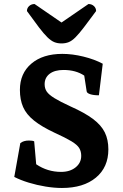

<svg xmlns="http://www.w3.org/2000/svg" viewBox="-20 -923 612 955"><path d="M288 12Q250 12 207 5Q164 -2 123 -14.5Q82 -27 51 -43L81 -211Q97 -224 124 -224Q142 -224 150 -220L160 -106Q216 -68 284 -68Q328 -68 356 -90.5Q384 -113 384 -148Q384 -170 374 -186.5Q364 -203 335 -220.5Q306 -238 251 -263Q187 -293 149 -323.5Q111 -354 95 -390.5Q79 -427 79 -476Q79 -558 136 -606.5Q193 -655 290 -655Q340 -655 395 -641.5Q450 -628 491 -606L472 -449Q445 -449 428.5 -454.5Q412 -460 411 -469L399 -547Q357 -575 296 -575Q252 -575 227 -556Q202 -537 202 -504Q202 -483 212.5 -467.5Q223 -452 250.5 -435Q278 -418 330 -394Q402 -362 443 -331Q484 -300 501.5 -264Q519 -228 519 -180Q519 -91 457 -39.5Q395 12 288 12ZM286 -707Q266 -707 250 -713.5Q234 -720 216 -737.5Q198 -755 174 -786.5Q150 -818 114 -868Q114 -883 125 -893Q136 -903 152 -903L286 -811L420 -903Q436 -903 447 -893Q458 -883 458 -868Q421 -818 397 -786.5Q373 -755 355.5 -737.5Q338 -720 322 -713.5Q306 -707 286 -707Z"/></svg>

Font: Petrona ExtraBold
Style: Regular
Weight: 800
Designer: Ringo R. Seeber
Foundry: Ringo R. Seeber
Version: Version 2.001; ttfautohint (v1.8.3)